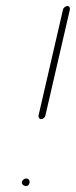

<svg xmlns="http://www.w3.org/2000/svg" viewBox="-20 -626 254 643"><path d="M132 -239 214 -594C215 -600 212 -606 206 -606C200 -606 192 -600 191 -594L109 -239C108 -233 112 -227 118 -227C124 -227 131 -233 132 -239ZM55 -9C61 -1 76 1 79 -14C80 -20 78 -22 76 -25C66 -35 47 -20 55 -9Z"/></svg>

Font: Electronic
Style: ExLtIt
Weight: 200
Version: Version 1.011